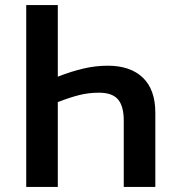

<svg xmlns="http://www.w3.org/2000/svg" viewBox="-20 -734 689 754"><path d="M83 -714H207V-433Q261 -454 308.5 -465Q356 -476 403 -476Q492 -476 541 -429Q590 -382 590 -291V0H466V-260Q466 -317 443.5 -343.5Q421 -370 369 -370Q328 -370 290.5 -360.5Q253 -351 207 -333V0H83Z"/></svg>

Font: Noto Sans SemiCondensed SemiBold
Style: Regular
Weight: 600
Width: 4
Designer: Monotype Design Team
Foundry: Monotype Imaging Inc.
Version: Version 2.013; ttfautohint (v1.8.4.7-5d5b)